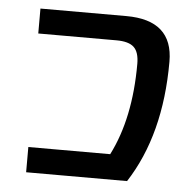

<svg xmlns="http://www.w3.org/2000/svg" viewBox="-43 -563 610 607"><g transform="rotate(5 261.5 -260.0)"><path d="M61.5 0V-80.1H321.3Q381.8 -199.2 381.8 -372.1Q381.8 -409.2 365.2 -424.8Q348.6 -440.4 309.6 -440.4H61.5V-519.5H334Q482.4 -519.5 482.4 -387.7Q482.4 -155.3 381.8 0Z"/></g></svg>

Font: GenEi M Gothic v2 Medium
Style: Regular
Weight: 500
Version: Version 2.0